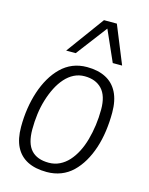

<svg xmlns="http://www.w3.org/2000/svg" viewBox="-120 -865 738 951"><g transform="rotate(15 249.5 -390.0)"><path d="M213 10Q154 10 114 -10.5Q74 -31 53.5 -71.5Q33 -112 33 -174Q33 -223 40 -268.5Q47 -314 60.5 -355Q74 -396 94 -430.5Q114 -465 140.5 -491Q167 -517 200 -530.5Q233 -544 273 -544Q329 -544 369 -523.5Q409 -503 430 -461.5Q451 -420 451 -358Q451 -309 444.5 -262.5Q438 -216 424.5 -175Q411 -134 391 -100Q371 -66 345 -41Q319 -16 285.5 -3Q252 10 213 10ZM211 -37Q241 -37 266.5 -49.5Q292 -62 312 -84Q332 -106 347.5 -136Q363 -166 373 -202Q383 -238 388.5 -277.5Q394 -317 394 -359Q394 -429 362 -463Q330 -497 273 -497Q244 -497 219 -484.5Q194 -472 173.5 -449Q153 -426 137.5 -395.5Q122 -365 111 -329Q100 -293 95 -254.5Q90 -216 90 -176Q90 -104 120.5 -70.5Q151 -37 211 -37ZM151 -596 293 -790H359L438 -596H390L320 -754L200 -596Z"/></g></svg>

Font: Georama ExtraCondensed Thin Light
Style: Italic
Weight: 300
Italic angle: -9°
Version: Version 1.001